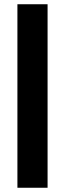

<svg xmlns="http://www.w3.org/2000/svg" viewBox="-20 -807 304 904"><path d="M62 -787H204V77H62Z"/></svg>

Font: Freesentation 9 Black
Style: Regular
Weight: 900
Designer: glyphs from Roboto by Christian Robertson / Hangul glyphs from Noto Sans CJK(Source Han Sans) by Jang Soo-young and Kang
Foundry: PT&
Version: Version 2.001